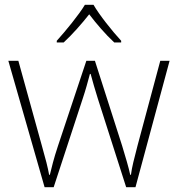

<svg xmlns="http://www.w3.org/2000/svg" viewBox="-20 -784 746 805"><path d="M372 -764H336C311 -722 255 -654 218 -613V-606H247C284 -640 324 -686 354 -724C383 -686 422 -640 459 -606H488V-613C451 -653 396 -722 372 -764ZM390 -371 509 1H548L691 -529H652L557 -175C542 -117 533 -83 529 -51H526C519 -84 507 -123 492 -173L378 -529H342L223 -172C204 -115 197 -83 189 -51H186C180 -84 172 -115 155 -175L57 -529H15L167 1H205L327 -371C339 -407 348 -440 357 -474H360C369 -440 378 -410 390 -371Z"/></svg>

Font: Noto Sans Myanmar UI ExtraLight
Style: Regular
Weight: 200
Designer: Monotype Design Team
Foundry: Monotype Imaging Inc.
Version: Version 2.103